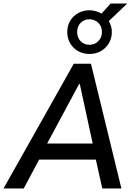

<svg xmlns="http://www.w3.org/2000/svg" viewBox="-34 -1065 772 1085"><path d="M-14 0 383 -705H480L652 0H544L499 -202L540 -163H153L208 -202L100 0ZM413 -590 219 -229 202 -254H520L495 -230L417 -590ZM472 -760Q435 -760 406.5 -776.5Q378 -793 362 -821Q346 -849 346 -884Q346 -919 362 -946.5Q378 -974 407 -990.5Q436 -1007 472 -1007Q491 -1007 508.5 -1001.5Q526 -996 540 -988L591 -1045H685L581 -946Q589 -932 593.5 -916.5Q598 -901 598 -884Q598 -849 581.5 -821Q565 -793 536.5 -776.5Q508 -760 472 -760ZM472 -812Q501 -812 521.5 -832.5Q542 -853 542 -884Q542 -916 521.5 -936Q501 -956 471 -956Q442 -956 422 -936Q402 -916 402 -884Q402 -853 421.5 -832.5Q441 -812 472 -812Z"/></svg>

Font: Nunito Sans 7pt SemiCondensed SemiBold
Style: Italic
Weight: 600
Width: 4
Italic angle: -9°
Designer: Vernon Adams
Foundry: Vernon Adams
Version: Version 3.101;gftools[0.9.27]